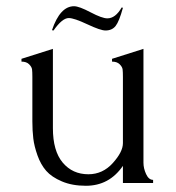

<svg xmlns="http://www.w3.org/2000/svg" viewBox="-20 -588 564 617"><path d="M441 -431V-65Q441 -47 449.5 -28.5Q458 -10 472 -10V0H375V-55Q331 9 256 9Q212 9 179 -5Q146 -19 128.5 -39Q111 -59 100.5 -88.5Q90 -118 87 -143Q84 -168 84 -198V-341Q84 -357 83 -365Q82 -373 73.5 -381.5Q65 -390 49 -390V-399L150 -431V-176Q150 -103 181.5 -65.5Q213 -28 264 -28Q310 -28 342.5 -64Q375 -100 375 -128V-341Q375 -357 374 -365Q373 -373 364.5 -381.5Q356 -390 340 -390V-399ZM371 -564 375 -563Q363 -519 351.5 -504.5Q340 -490 319 -490Q303 -490 260.5 -510Q218 -530 201 -530Q180 -530 152 -490L147 -491Q173 -568 218 -568Q234 -568 271 -548.5Q308 -529 325 -529Q351 -529 371 -564Z"/></svg>

Font: Forum
Style: Regular
Weight: 400
Designer: Denis Masharov
Foundry: Denis Masharov
Version: Version 1.000